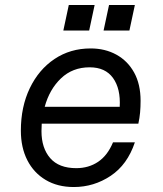

<svg xmlns="http://www.w3.org/2000/svg" viewBox="-20 -735 658 773"><path d="M523 -162Q493 -72 425.5 -27Q358 18 277 18Q212 18 164 -10.5Q116 -39 90 -90Q64 -141 64 -209Q64 -305 100 -380Q136 -455 199.5 -497.5Q263 -540 345 -540Q403 -540 448.5 -515Q494 -490 520 -443Q546 -396 546 -329Q546 -304 544 -282Q542 -260 537 -237H148Q147 -222 147 -207Q147 -139 182 -98.5Q217 -58 287 -58Q337 -58 375 -83.5Q413 -109 435 -162ZM341 -464Q272 -464 225.5 -419.5Q179 -375 160 -305H462Q466 -378 435 -421Q404 -464 341 -464ZM257 -715H361L339 -612H235ZM419 -715H523L501 -612H397Z"/></svg>

Font: Fragment Mono
Style: Italic
Weight: 400
Italic angle: -12°
Designer: Wei Huang based on Nimbus Sans by URW Studio, based on Helvetica by Max Miedinger.
Foundry: Wei Huang
Version: Version 1.011; ttfautohint (v1.8.4.7-5d5b)